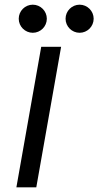

<svg xmlns="http://www.w3.org/2000/svg" viewBox="-20 -800 420 820"><path d="M260 -720C260 -687 287 -660 320 -660C353 -660 380 -687 380 -720C380 -753 353 -780 320 -780C287 -780 260 -753 260 -720ZM60 -720C60 -687 87 -660 120 -660C153 -660 180 -687 180 -720C180 -753 153 -780 120 -780C87 -780 60 -753 60 -720ZM50 0H135L241 -600H156Z"/></svg>

Font: Gauge
Style: Italic
Weight: 400
Italic angle: -80°
Designer: Daniel Pimley
Foundry: Daniel Pimley
Version: Version 1.000;PS 001.001;hotconv 1.0.56